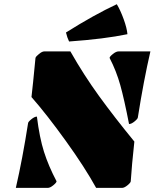

<svg xmlns="http://www.w3.org/2000/svg" viewBox="-20 -915 790 935"><path d="M616.7 -32.2Q616.7 -25.9 601.1 -12.9Q585.4 0 574.2 0H448.2Q393.1 -100.1 301 -228Q209 -356 133.3 -442.4Q139.6 -494.6 152.8 -632.8Q154.3 -639.6 169.7 -652.1Q185.1 -664.6 195.3 -664.6H322.8Q387.7 -550.3 461.7 -448.2Q535.6 -346.2 634.3 -225.6Q621.6 -108.4 616.7 -32.2ZM608.4 -311Q585 -431.6 565.7 -500.7Q546.4 -569.8 513.7 -632.8Q513.7 -639.2 529.5 -651.9Q545.4 -664.6 557.1 -664.6H712.4Q679.7 -523.4 651.4 -343.8Q651.4 -336.9 635.7 -324Q620.1 -311 608.4 -311ZM159.7 -347.2Q172.4 -244.6 194.3 -175.5Q216.3 -106.4 255.4 -32.2Q255.4 -25.9 239.7 -12.9Q224.1 0 212.4 0H57.1Q89.8 -142.1 116.7 -314.9Q116.7 -321.3 132.6 -334.2Q148.4 -347.2 159.7 -347.2ZM316.4 -712.9Q307.1 -731.9 301.3 -756.8Q439 -843.3 548.8 -894.5Q566.4 -865.2 582.3 -821.5Q598.1 -777.8 600.6 -748.5Q488.8 -725.1 316.4 -712.9Z"/></svg>

Font: Emblema One
Style: Regular
Weight: 400
Designer: Riccardo De Franceschi
Foundry: Riccardo De Franceschi
Version: Version 1.003